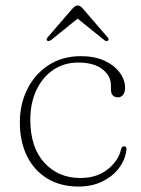

<svg xmlns="http://www.w3.org/2000/svg" viewBox="-20 -676 519 706"><path d="M440 -352.5Q440 -337.5 432.8 -327.8Q425.5 -318 414.5 -318Q388 -318 388 -347.5V-361Q388 -397.5 356.2 -421.8Q324.5 -446 268 -446Q215.5 -446 175.8 -419Q136 -392 113.8 -344.5Q91.5 -297 91.5 -236Q91.5 -134 143 -77.8Q194.5 -21.5 275 -21.5Q336 -21.5 375.8 -53.2Q415.5 -85 425 -126.5Q427.5 -138 436 -138Q446 -138 445 -126Q441 -89 417.5 -58Q394 -27 355.8 -8.5Q317.5 10 269.5 10Q202.5 10 154 -19.5Q105.5 -49 79.2 -102.2Q53 -155.5 53 -226Q53 -294 81 -349.2Q109 -404.5 159.5 -437Q210 -469.5 277 -469.5Q327.5 -469.5 364 -452.8Q400.5 -436 420.2 -409Q440 -382 440 -352.5ZM376.5 -526Q371.5 -522.5 363.5 -528.5L265.5 -607.5L167.5 -528.5Q159 -523 154.5 -526Q148 -530 155 -538.5L246.5 -644.5Q257 -656 266 -656Q274.5 -656 284.5 -644.5L376 -538.5Q382.5 -530.5 376.5 -526Z"/></svg>

Font: Fraunces 9pt Soft Thin
Style: Regular
Weight: 100
Version: Version 1.000;[b76b70a41]